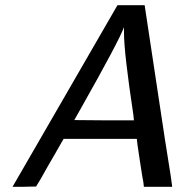

<svg xmlns="http://www.w3.org/2000/svg" viewBox="-20 -714 707 734"><path d="M28 0Q32 -7 232 -353L429 -694H533L585 -350Q596 -275 610.5 -181.5Q625 -88 632 -46L638 -3V0H530L528 -18Q526 -25 514.5 -100.5Q503 -176 503 -183H223L187 -120Q168 -88 135 -29L118 -1L73 0ZM454 -589V-610Q434 -556 290 -301L264 -255L378 -254H492L490 -274Q454 -512 454 -589Z"/></svg>

Font: KaTeX_SansSerif
Style: Italic
Weight: 400
Version: Version 1.1; ttfautohint (v1.3)